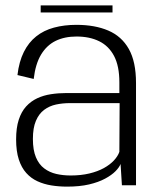

<svg xmlns="http://www.w3.org/2000/svg" viewBox="-20 -690 588 715"><path d="M230 5Q276.5 5 311.8 -3.2Q347 -11.5 371.5 -24.8Q396 -38 410.2 -52.5Q424.5 -67 429 -79.5L434 0H486.5V-381Q486.5 -460 459.8 -507.5Q433 -555 383.2 -576.2Q333.5 -597.5 264.5 -597.5Q219 -597.5 181 -587.2Q143 -577 114.8 -554.5Q86.5 -532 68.8 -496.5Q51 -461 45 -410.5L105.5 -396Q112 -452 133 -486.8Q154 -521.5 187.2 -537.8Q220.5 -554 265 -554Q313.5 -554 349.2 -536.5Q385 -519 404.8 -481.5Q424.5 -444 424.5 -383.5V-343.5H227Q197.5 -343.5 169.8 -339.2Q142 -335 118.5 -324Q95 -313 77.2 -293.5Q59.5 -274 49.8 -244Q40 -214 40 -171Q40 -127 50 -96.2Q60 -65.5 77.8 -45.8Q95.5 -26 119.5 -15Q143.5 -4 171.5 0.5Q199.5 5 230 5ZM243 -36.5Q215 -36.5 189.8 -42.2Q164.5 -48 144.8 -62.8Q125 -77.5 113.8 -104.2Q102.5 -131 102.5 -172.5Q102.5 -214 113.8 -240.2Q125 -266.5 144.5 -281Q164 -295.5 188.8 -300.8Q213.5 -306 240.5 -306H425.5L424.5 -124.5Q419 -108.5 404.5 -92.8Q390 -77 367 -64.2Q344 -51.5 312.8 -44Q281.5 -36.5 243 -36.5ZM131.5 -643.5H399V-670H131.5Z"/></svg>

Font: Anybody UltraCondensed Thin Light
Style: Regular
Weight: 300
Version: Version 1.111